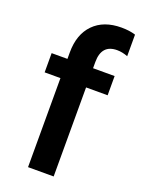

<svg xmlns="http://www.w3.org/2000/svg" viewBox="-138 -781 623 845"><g transform="rotate(20 173.5 -359.0)"><path d="M325 -417H224V0H104V-417H30V-507H104V-537Q104 -622 151 -670Q198 -718 281 -718Q319 -718 347 -709V-608Q321 -618 297 -618Q224 -618 224 -536V-507H325Z"/></g></svg>

Font: Hind Mysuru SemiBold
Style: Regular
Weight: 600
Designer: Manushi Parikh, Hitesh Malaviya
Foundry: Indian Type Foundry
Version: Version 0.703;PS 1.0;hotconv 1.0.86;makeotf.lib2.5.63406